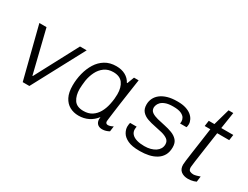

<svg xmlns="http://www.w3.org/2000/svg" viewBox="-64 -1156 2130 1648"><g transform="rotate(30 1001.0 -332.0)"><path d="M188 0 58 -511H129L233 -89H237L461 -511H527L254 0Z M745 10Q696 10 657 -11.5Q618 -33 595.5 -77Q573 -121 573 -190Q573 -252 588 -311Q603 -370 632.5 -417.5Q662 -465 708 -493Q754 -521 817 -521Q870 -521 908 -500Q946 -479 965 -442H970L996 -511H1042Q1031 -436 1021.5 -371Q1012 -306 1004.5 -253Q997 -200 992 -160.5Q987 -121 984 -98.5Q981 -76 981 -71Q981 -58 987.5 -52Q994 -46 1005 -46Q1016 -46 1030 -50.5Q1044 -55 1055 -62L1048 -9Q1034 -1 1016.5 4.5Q999 10 980 10Q957 10 941 0Q925 -10 918.5 -29Q912 -48 916 -74Q885 -33 841.5 -11.5Q798 10 745 10ZM762 -46Q811 -46 845 -68Q879 -90 900.5 -127.5Q922 -165 932 -212Q939 -245 941.5 -269.5Q944 -294 944 -316Q944 -384 914.5 -424Q885 -464 820 -464Q769 -464 733 -438Q697 -412 676 -369.5Q655 -327 647 -278Q644 -252 642 -232Q640 -212 640 -195Q640 -129 667.5 -87.5Q695 -46 762 -46Z M1347 10Q1275 10 1233 -10Q1191 -30 1173.5 -60Q1156 -90 1156 -119Q1156 -130 1157.5 -139.5Q1159 -149 1161 -158H1226Q1225 -151 1224 -144.5Q1223 -138 1223 -131Q1223 -103 1240.5 -84Q1258 -65 1290 -55.5Q1322 -46 1365 -46Q1399 -46 1426.5 -53.5Q1454 -61 1474 -74.5Q1494 -88 1505 -107Q1516 -126 1516 -149Q1516 -181 1493 -197.5Q1470 -214 1435 -223Q1400 -232 1360 -239.5Q1320 -247 1284.5 -259.5Q1249 -272 1226.5 -297Q1204 -322 1204 -366Q1204 -399 1218 -427.5Q1232 -456 1259.5 -477Q1287 -498 1327 -509.5Q1367 -521 1419 -521H1427Q1472 -521 1505.5 -510.5Q1539 -500 1560.5 -482.5Q1582 -465 1593 -443Q1604 -421 1604 -399Q1604 -390 1602.5 -381.5Q1601 -373 1599 -368H1535Q1536 -372 1536.5 -377.5Q1537 -383 1537 -391Q1537 -406 1527.5 -423Q1518 -440 1491.5 -452.5Q1465 -465 1413 -465Q1365 -465 1336.5 -454Q1308 -443 1294 -427.5Q1280 -412 1275.5 -397Q1271 -382 1271 -375Q1271 -345 1293.5 -329.5Q1316 -314 1351.5 -305Q1387 -296 1427 -288Q1467 -280 1502.5 -266.5Q1538 -253 1560.5 -228Q1583 -203 1583 -159Q1583 -112 1564.5 -79.5Q1546 -47 1513 -27Q1480 -7 1439.5 1.5Q1399 10 1356 10Z M1831 10Q1788 10 1761 -11Q1734 -32 1734 -76Q1734 -85 1738 -118.5Q1742 -152 1749.5 -203.5Q1757 -255 1766 -319Q1775 -383 1785 -455H1729L1737 -511H1793L1839 -674H1886L1861 -511H1980L1972 -455H1853Q1839 -359 1827.5 -279.5Q1816 -200 1809 -149.5Q1802 -99 1802 -90Q1802 -61 1817.5 -53.5Q1833 -46 1852 -46Q1863 -46 1883 -51.5Q1903 -57 1916 -62L1909 -7Q1899 -2 1885.5 2Q1872 6 1858 8Q1844 10 1831 10Z"/></g></svg>

Font: Chivo ExtraLight
Style: Italic
Weight: 250
Italic angle: -8.05°
Designer: Hector Gatti
Foundry: Omnibus-Type
Version: Version 2.002